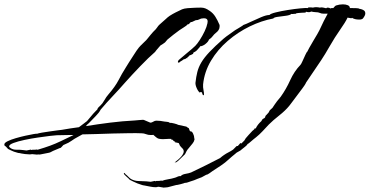

<svg xmlns="http://www.w3.org/2000/svg" viewBox="-150 -618 1700 883"><path d="M653 129 662 122Q670 116 678 108Q686 100 690 93Q695 85 695 79Q695 70 688.5 64Q682 58 677 51Q676 49 675 46Q674 43 672 40L654 36L656 33H655Q650 33 646 27.5Q642 22 637 25Q637 22 639 21Q629 20 619 21Q609 22 599 22Q595 22 590 21.5Q585 21 580 20Q573 18 566.5 12Q560 6 555 2Q552 3 549 3Q546 3 544 3Q531 3 521.5 -1Q512 -5 501 -5Q480 -6 445 -5.5Q410 -5 369.5 -4Q329 -3 292 -1.5Q255 0 229 0L211 10Q190 21 179 29.5Q168 38 146 47Q141 48 135.5 55.5Q130 63 125 63Q102 72 94 76Q86 80 82.5 82Q79 84 70 85.5Q61 87 37 92Q33 93 29 92.5Q25 92 20 93L-1 91H-4Q-6 92 -14 92Q-23 92 -35 90.5Q-47 89 -51 88L-60 86Q-63 86 -65.5 85.5Q-68 85 -71 84Q-79 82 -86 79.5Q-93 77 -101 73L-113 67Q-114 65 -117.5 62Q-121 59 -124 55Q-130 53 -130 47V46Q-130 39 -115 31.5Q-100 24 -77.5 17.5Q-55 11 -32.5 6Q-10 1 5 -1.5Q20 -4 21 -3Q26 -5 42.5 -8Q59 -11 78.5 -13.5Q98 -16 114.5 -18.5Q131 -21 135 -21Q152 -24 174 -27.5Q196 -31 213 -33Q221 -39 231 -46.5Q241 -54 250 -61Q260 -72 269 -83.5Q278 -95 290 -107L298 -115V-116Q298 -119 304 -125.5Q310 -132 312 -133Q321 -141 330 -157Q339 -173 348 -183Q380 -220 395.5 -250Q411 -280 427 -305L430 -310Q434 -317 444 -332.5Q454 -348 464 -363.5Q474 -379 478 -385Q490 -402 496.5 -408Q503 -414 518 -429Q521 -431 528.5 -440.5Q536 -450 544 -459.5Q552 -469 554 -471Q569 -485 574 -493.5Q579 -502 595 -515Q605 -523 612.5 -530.5Q620 -538 630 -545Q644 -554 658 -561Q672 -568 687 -575Q696 -579 713.5 -580.5Q731 -582 748.5 -582.5Q766 -583 774 -583Q785 -583 794 -579.5Q803 -576 813 -569Q830 -558 840.5 -541Q851 -524 858 -507Q860 -504 860 -501Q860 -498 860 -496Q860 -487 855 -479.5Q850 -472 843 -467Q834 -460 828 -451.5Q822 -443 811 -436Q808 -426 794.5 -415.5Q781 -405 769 -405L770 -403Q765 -398 758.5 -390Q752 -382 745 -379L741 -377Q740 -377 739 -374.5Q738 -372 738 -371V-370Q734 -369 730.5 -366.5Q727 -364 722 -364Q720 -358 716 -358Q715 -356 712.5 -354.5Q710 -353 711 -350H710L706 -351Q705 -347 701 -346.5Q697 -346 693 -344Q692 -343 688 -340Q684 -337 683 -337H682Q676 -330 671 -330Q668 -330 668 -333Q668 -337 672 -342Q690 -358 710.5 -374.5Q731 -391 748 -407Q757 -416 769 -434.5Q781 -453 791 -474Q801 -495 804 -511Q805 -514 805 -520Q805 -534 788 -534Q776 -534 768 -529.5Q760 -525 750 -525L733 -517Q726 -517 722.5 -511.5Q719 -506 711 -505Q710 -501 695 -492Q680 -483 675 -479Q661 -469 647 -458Q633 -447 620 -436L609 -423Q604 -419 598.5 -415.5Q593 -412 588 -409Q587 -408 581 -401Q575 -394 569 -387Q563 -380 563 -379Q534 -354 495 -313.5Q456 -273 424 -237Q397 -206 368.5 -176Q340 -146 313 -114Q306 -100 290.5 -84.5Q275 -69 259 -52Q251 -46 245 -38Q301 -47 356.5 -54Q412 -61 470 -64Q475 -64 486.5 -65.5Q498 -67 506 -67Q513 -67 515 -65L541 -54H542Q548 -54 555 -58.5Q562 -63 569 -63Q578 -63 587.5 -62Q597 -61 606 -59Q612 -58 619.5 -57.5Q627 -57 631 -53Q637 -54 652 -50Q667 -46 669 -44L706 -36Q709 -35 711.5 -32.5Q714 -30 718 -29L723 -16L725 -14Q733 -15 738 -3.5Q743 8 743 13V19H744Q746 20 744.5 23Q743 26 743 28Q743 32 735.5 42Q728 52 719.5 61.5Q711 71 708 77L701 91Q694 97 681.5 110Q669 123 661 128ZM-28 74 -8 70 -6 72Q-2 70 8 70.5Q18 71 19 69Q20 70 21 70Q22 70 22 71Q56 61 80.5 52Q105 43 129 31.5Q153 20 184 5L188 3Q186 3 161.5 3Q137 3 111 4Q104 4 80 7Q56 10 24.5 14.5Q-7 19 -37.5 25.5Q-68 32 -88 39.5Q-108 47 -108 55Q-108 59 -100 64Q-88 71 -74.5 70.5Q-61 70 -45 72ZM604 245 580 241H576Q574 243 565 243Q555 243 542 240.5Q529 238 524 237L514 235Q511 235 507.5 234Q504 233 501 232Q491 229 482 225.5Q473 222 463 217L447 209Q443 204 431.5 194Q420 184 419 180L423 177L427 183Q434 188 439.5 194Q445 200 452 205Q468 214 486.5 214.5Q505 215 523 216Q528 216 533 217Q538 218 543 218L562 214L565 216Q567 214 571 214Q575 214 579 214Q590 214 590 212Q594 212 594 214Q607 209 623 206.5Q639 204 652 200Q660 198 666.5 194.5Q673 191 681 192Q688 184 703.5 181.5Q719 179 729 175Q763 159 796 142.5Q829 126 862 109Q867 105 871 101.5Q875 98 880 95Q890 88 901 82.5Q912 77 922 70L937 55Q939 53 941 53.5Q943 54 944 53L953 43L954 40L960 42L974 28L980 18Q987 10 993.5 2.5Q1000 -5 1007 -12Q1010 -16 1015 -19.5Q1020 -23 1022 -28V-29Q1023 -28 1025 -27Q1027 -26 1026 -27Q1034 -45 1052 -61L1056 -68Q1058 -71 1062.5 -73Q1067 -75 1069 -78L1071 -85L1085 -100L1091 -111L1103 -122L1115 -140Q1117 -142 1118.5 -144.5Q1120 -147 1123 -151L1127 -156Q1131 -161 1134.5 -165Q1138 -169 1141 -173Q1166 -208 1184.5 -249Q1203 -290 1232 -320Q1235 -323 1241.5 -337.5Q1248 -352 1254.5 -366Q1261 -380 1263 -380Q1264 -383 1272 -397.5Q1280 -412 1290.5 -429.5Q1301 -447 1309.5 -461.5Q1318 -476 1319 -479L1339 -521L1357 -555H1340Q1328 -555 1321 -558.5Q1314 -562 1302 -562Q1297 -562 1291.5 -563Q1286 -564 1281 -565Q1277 -562 1271 -562Q1267 -562 1264 -562.5Q1261 -563 1257 -564L1255 -560H1252Q1249 -560 1239 -559.5Q1229 -559 1219.5 -558Q1210 -557 1209 -554Q1205 -555 1200 -554Q1195 -553 1190 -554Q1184 -548 1164.5 -545.5Q1145 -543 1127 -540.5Q1109 -538 1107 -533Q1053 -523 998.5 -496.5Q944 -470 897.5 -430Q851 -390 820.5 -339Q790 -288 784 -230Q783 -217 786 -203Q789 -189 788 -182Q788 -180 785 -180Q781 -182 780 -188.5Q779 -195 773 -195L769 -192Q761 -198 754.5 -213Q748 -228 749 -238Q752 -265 757.5 -287Q763 -309 776 -331Q789 -353 813.5 -379Q838 -405 878 -440Q891 -451 904.5 -460Q918 -469 931 -479Q933 -480 942 -485.5Q951 -491 960 -496.5Q969 -502 969 -503Q981 -507 1004 -518Q1027 -529 1051 -539Q1075 -549 1088 -549H1089Q1094 -555 1118 -561Q1142 -567 1173.5 -572Q1205 -577 1231 -579.5Q1257 -582 1266 -581V-582Q1268 -584 1271 -584Q1274 -584 1276 -584Q1285 -584 1289 -583Q1297 -585 1303 -585Q1308 -585 1312.5 -584.5Q1317 -584 1321 -583Q1323 -584 1327 -584Q1333 -584 1339.5 -582.5Q1346 -581 1350 -580Q1353 -583 1357 -583Q1364 -583 1370 -579Q1372 -581 1377 -581H1383Q1387 -586 1390 -589Q1393 -592 1396 -593Q1411 -598 1427 -598Q1440 -598 1449.5 -594Q1459 -590 1459 -581Q1473 -581 1487 -580.5Q1501 -580 1501 -578Q1501 -578 1508.5 -576.5Q1516 -575 1523 -570.5Q1530 -566 1530 -556Q1530 -547 1519 -533Q1514 -528 1502 -528Q1481 -528 1469 -536L1466 -534L1448 -537V-536Q1438 -515 1414 -481Q1390 -447 1366 -405Q1345 -368 1327 -341Q1309 -314 1292.5 -290Q1276 -266 1258 -239Q1255 -232 1250.5 -225.5Q1246 -219 1241 -212L1190 -144L1180 -131Q1162 -109 1134 -87Q1106 -65 1086 -45Q1073 -31 1058 -15Q1043 1 1028 13Q1025 15 1016 22.5Q1007 30 999 37Q991 44 989 44Q987 49 977.5 56.5Q968 64 963 68Q956 75 947 79Q938 83 930 91Q923 97 916 102.5Q909 108 903 114Q886 130 866.5 143Q847 156 827 169Q823 172 813 179Q803 186 798 186L778 197L757 205Q750 208 742.5 211Q735 214 727 216Q720 218 714 220.5Q708 223 700 223Q696 225 680.5 229Q665 233 660 233L622 243Q619 244 613 244Q606 244 604 245Z"/></svg>

Font: Cherish
Style: Regular
Weight: 400
Designer: Robert E. Leuschke
Foundry: Robert E. Leuschke
Version: Version 1.005